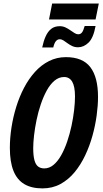

<svg xmlns="http://www.w3.org/2000/svg" viewBox="-20 -1045 576 1075"><path d="M217.8 9.8Q156.2 9.8 115.7 -14.4Q75.2 -38.6 55.2 -88.9Q35.2 -139.2 35.2 -216.8Q35.2 -272 44.2 -330.6Q53.2 -389.2 70.8 -446.3Q88.4 -503.4 114.7 -553.7Q141.1 -604 176 -642.6Q210.9 -681.2 254.4 -703.1Q297.9 -725.1 349.1 -725.1Q442.9 -725.1 485.8 -668.9Q528.8 -612.8 528.8 -502Q528.8 -454.6 521.2 -398.7Q513.7 -342.8 497.8 -285.4Q481.9 -228 457 -175.3Q432.1 -122.6 397.7 -80.8Q363.3 -39.1 318.4 -14.6Q273.4 9.8 217.8 9.8ZM228 -102.1Q256.3 -102.1 280 -122.1Q303.7 -142.1 322.8 -176Q341.8 -210 356.2 -252.4Q370.6 -294.9 380.4 -340.3Q390.1 -385.7 395 -428.5Q399.9 -471.2 399.9 -504.9Q399.9 -560.5 384.5 -587.2Q369.1 -613.8 338.9 -613.8Q309.6 -613.8 285.2 -593.3Q260.7 -572.8 241.7 -538.1Q222.7 -503.4 208.3 -460.7Q193.8 -418 184.6 -373Q175.3 -328.1 170.7 -287.4Q166 -246.6 166 -215.8Q166 -172.9 172.9 -147.9Q179.7 -123 193.6 -112.5Q207.5 -102.1 228 -102.1ZM216.3 -779.3Q223.6 -814.5 235.6 -841.3Q247.6 -868.2 266.6 -883.3Q285.6 -898.4 314.9 -898.4Q331.5 -898.4 346.2 -891.6Q360.8 -884.8 373.5 -875.7Q386.2 -866.7 397.2 -859.9Q408.2 -853 418 -853Q430.7 -853 438.7 -863Q446.8 -873 454.1 -899.4H515.1Q502.9 -832.5 475.8 -806.4Q448.7 -780.3 417 -780.3Q398.9 -780.3 384.5 -787.1Q370.1 -793.9 358.2 -802.7Q346.2 -811.5 335.7 -818.4Q325.2 -825.2 314 -825.2Q301.8 -825.2 292.7 -814.2Q283.7 -803.2 278.3 -779.3ZM254.4 -936 272 -1025.4H533.2L515.1 -936Z"/></svg>

Font: Open Sans Condensed
Style: Italic
Weight: 400
Width: 3
Italic angle: -12°
Designer: Monotype Design Team
Foundry: Monotype Imaging Inc.
Version: Version 3.000